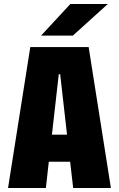

<svg xmlns="http://www.w3.org/2000/svg" viewBox="-20 -934 590 954"><path d="M531 0H343.5L328.5 -130.5H222.5L208 0H20L130.5 -700H420.5ZM272 -565 238 -265H313L279 -565ZM342 -757H184L329.5 -914H515.5Z"/></svg>

Font: Trispace SemiCondensed ExtraBold
Style: Regular
Weight: 800
Width: 4
Designer: Tyler Finck
Foundry: Etcetera Type Company
Version: Version 1.210; ttfautohint (v1.8.3)